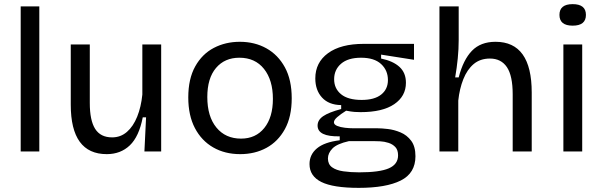

<svg xmlns="http://www.w3.org/2000/svg" viewBox="-20 -732 2914 928"><path d="M80 0V-701H170V0Z M496 13Q322 13 322 -226V-517H414V-234Q414 -150 440 -109Q466 -68 522 -68Q563 -68 593.5 -94.5Q624 -121 643 -168Q662 -215 668 -275V-517H759V0H678L686 -165H670Q652 -72 607.5 -29.5Q563 13 496 13Z M1141 13Q1067 13 1010.5 -19.5Q954 -52 922 -113Q890 -174 890 -261Q890 -351 923.5 -411Q957 -471 1013.5 -500.5Q1070 -530 1139 -530Q1211 -530 1267.5 -498.5Q1324 -467 1357 -406.5Q1390 -346 1390 -257Q1390 -168 1357 -108Q1324 -48 1268 -17.5Q1212 13 1141 13ZM1145 -62Q1216 -62 1257.5 -113.5Q1299 -165 1299 -254Q1299 -345 1256 -399Q1213 -453 1137 -453Q1066 -453 1024 -403.5Q982 -354 982 -263Q982 -169 1026 -115.5Q1070 -62 1145 -62Z M1714 176Q1590 176 1533 147.5Q1476 119 1476 61Q1476 15 1512 -15Q1548 -45 1622 -54V-73Q1515 -71 1515 -125Q1515 -152 1542 -170.5Q1569 -189 1629 -205V-224Q1569 -225 1536.5 -260.5Q1504 -296 1504 -353Q1504 -430 1565.5 -475Q1627 -520 1738 -520H1981V-443L1822 -468V-449Q1880 -437 1911 -408.5Q1942 -380 1942 -332Q1942 -267 1885.5 -228.5Q1829 -190 1723 -190Q1709 -190 1694 -191Q1679 -192 1653 -197Q1626 -180 1610 -166Q1594 -152 1594 -141Q1594 -130 1609.5 -123.5Q1625 -117 1647 -114.5Q1669 -112 1688 -112H1804Q1824 -112 1854.5 -108.5Q1885 -105 1916 -92Q1947 -79 1967.5 -51.5Q1988 -24 1988 23Q1988 105 1917 140.5Q1846 176 1714 176ZM1728 -249Q1790 -249 1822.5 -275Q1855 -301 1855 -345Q1855 -392 1822 -422.5Q1789 -453 1725 -453Q1662 -453 1628.5 -424Q1595 -395 1595 -349Q1595 -304 1628.5 -276.5Q1662 -249 1728 -249ZM1716 101Q1815 101 1859.5 81.5Q1904 62 1904 19Q1904 -7 1891 -21Q1878 -35 1858 -41.5Q1838 -48 1817.5 -49Q1797 -50 1783 -50H1667Q1609 -37 1587 -14.5Q1565 8 1565 34Q1565 62 1585 76.5Q1605 91 1639.5 96Q1674 101 1716 101Z M2104 0V-701H2197V-539Q2197 -495 2192.5 -449.5Q2188 -404 2180 -358H2197Q2219 -443 2261 -486.5Q2303 -530 2375 -530Q2550 -530 2550 -285V0H2458V-276Q2458 -366 2430 -407.5Q2402 -449 2348 -449Q2301 -449 2269.5 -422.5Q2238 -396 2219.5 -349.5Q2201 -303 2195 -246V0Z M2703 0V-517H2794V0ZM2748 -608Q2684 -608 2684 -660Q2684 -712 2748 -712Q2812 -712 2812 -660Q2812 -608 2748 -608Z"/></svg>

Font: Bricolage Grotesque 12pt
Style: Regular
Weight: 400
Designer: Mathieu Triay
Foundry: Atelier Triay
Version: Version 1.001; ttfautohint (v1.8.4.7-5d5b);gftools[0.9.33.de